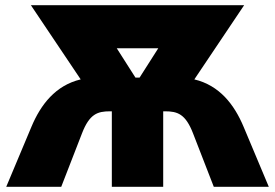

<svg xmlns="http://www.w3.org/2000/svg" viewBox="-20 -720 1060 740"><path d="M4 0H216L296 -206C325 -281 356 -291 404 -291H411V0H609V-291H616C664 -291 695 -281 724 -206L804 0H1016L919 -231C883 -317 826 -391 729 -414L921 -700H99L291 -414C194 -391 137 -317 101 -231ZM502 -421 430 -534H590L518 -421Z"/></svg>

Font: Fixel Display Black
Style: Regular
Weight: 900
Designer: AlfaBravo + MacPaw
Foundry: Kyrylo Tkachov, Marchela Mozhyna, Serhii Makarenko, Maria Weinstein, Zakhar Kryvoshyya
Version: Version 1.211